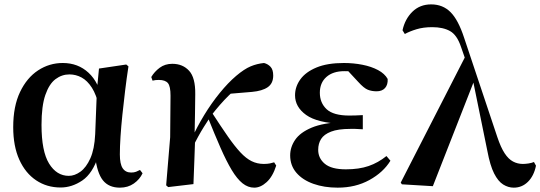

<svg xmlns="http://www.w3.org/2000/svg" viewBox="-20 -839 2463 875"><path d="M256.3 15.5Q193.6 15.5 144.7 -17.2Q95.7 -49.9 68 -111.3Q40.2 -172.8 40.2 -259.4Q40.2 -354.6 71.3 -419.6Q102.3 -484.6 153.6 -518.3Q204.8 -551.9 266.1 -551.9Q335.7 -551.9 383.5 -507.5Q431.3 -463.2 446 -381.8H452.5L431.2 -353.7Q419.2 -407.4 398.7 -439.4Q378.2 -471.4 352 -485.7Q325.8 -499.9 296.4 -499.9Q261.7 -499.9 232.8 -478.2Q204 -456.5 186.6 -406.1Q169.2 -355.7 169.2 -269.8Q169.2 -149.6 203.6 -93.6Q238.1 -37.6 293.5 -37.6Q320.2 -37.6 346.6 -56.6Q372.9 -75.6 391.7 -117.3Q410.5 -159.1 413.8 -227.4L421.6 -428L431.1 -526.6L555.4 -545L565.4 -536.5Q556.9 -481.4 550.1 -424.9Q543.2 -368.4 537.7 -315.4Q532.2 -262.4 529.2 -216.4Q526.2 -170.4 526.2 -135.4Q526.2 -91.4 539.2 -72.1Q552.2 -52.7 577.7 -52.7Q590.9 -52.7 600.2 -56.3Q609.5 -60 618 -64.5L629.7 -49.4Q617 -21.7 590 -2.7Q563 16.2 526.5 16.2Q475.9 16.2 449.1 -17.1Q422.3 -50.5 413.4 -127.3L428.4 -128.7Q402.2 -48.4 355 -16.4Q307.8 15.5 256.3 15.5Z M746.5 13.6 737.2 5.6 755.5 -213.7 757.1 -402.7Q757.3 -445.6 745.3 -460.2Q733.3 -474.7 703.9 -474.7Q696.3 -474.7 689.4 -474.1Q682.5 -473.5 675.2 -471.5L669.4 -488Q683.8 -512.4 707.8 -530.3Q731.9 -548.2 765.3 -548.2Q812.8 -548.2 841.8 -516.5Q870.8 -484.9 869.8 -409.8Q869.8 -363.8 868.6 -315.3Q867.3 -266.7 866.7 -218.7L869.5 -214.9Q867.7 -159.6 865.7 -107Q863.6 -54.3 861.6 0ZM854.1 -159.8 837.9 -180.8H843L851.9 -203.3Q877.3 -260 910.4 -314.3Q943.5 -368.7 981.3 -415.1Q1019 -461.5 1056.2 -493.2Q1093.1 -524.4 1122 -536.5Q1151 -548.7 1183.2 -551.9Q1200.8 -547.5 1212.9 -534.6Q1225.1 -521.8 1225.1 -494.6Q1225.1 -459 1200.2 -441.7Q1175.3 -424.4 1128.2 -420.2L1015.8 -410.8L1100.3 -471.6Q1061.3 -441.7 1021.9 -403.1Q982.5 -364.5 941.7 -311.3L937.1 -304.3Q921.8 -281.2 909 -260.6Q896.1 -240 883.2 -216.5Q870.3 -193 854.1 -159.8ZM1138.5 16.2Q1110.1 16.2 1085.2 -3.7Q1060.4 -23.7 1036.1 -64Q1011.9 -104.3 985.1 -165.2Q958.3 -226.2 925.7 -307.8L944.7 -327.6Q986.7 -262.6 1018.1 -217.6Q1049.5 -172.6 1075.5 -144.7Q1101.5 -116.8 1126.9 -104.4Q1152.3 -91.9 1182.3 -91.9Q1198.5 -91.9 1210.2 -94.3Q1221.8 -96.7 1229.4 -99.3L1238.8 -84.4Q1222.9 -34.2 1195.2 -9Q1167.6 16.2 1138.5 16.2Z M1518.9 16.2Q1457.5 16.2 1408.4 -1.2Q1359.4 -18.5 1330.9 -51.5Q1302.4 -84.5 1302.4 -130.8Q1302.4 -168.4 1325 -201.7Q1347.6 -235 1399.8 -257.1Q1452 -279.1 1540.4 -283.1V-274.3Q1425.6 -278.8 1375.1 -315.2Q1324.6 -351.5 1324.6 -404.7Q1324.6 -443.9 1348.9 -477.5Q1373.2 -511 1422.6 -531.5Q1472.1 -551.9 1547 -551.9Q1591 -551.9 1631.7 -543.9Q1672.5 -535.8 1702.9 -519.6Q1733.3 -503.3 1746.7 -479.2Q1748.2 -452.9 1734.8 -437.9Q1721.4 -422.9 1696.1 -422.9Q1674.6 -422.9 1656.6 -429.9Q1638.7 -436.8 1612.2 -466.1L1549.2 -533.9L1610.5 -534.8L1632.7 -509.1Q1605.5 -511.9 1586.4 -513.3Q1567.2 -514.7 1549.4 -514.7Q1497.6 -514.7 1467.6 -488.3Q1437.6 -461.8 1437.6 -416.3Q1437.6 -370.3 1468.5 -341.3Q1499.5 -312.4 1572.1 -312.4Q1586.8 -312.4 1600.7 -312.9Q1614.7 -313.4 1633.4 -314.4V-249.8Q1610.3 -251.6 1598.5 -251.6Q1586.7 -251.6 1577.3 -251.6Q1520.7 -251.6 1488.6 -239.1Q1456.6 -226.7 1443.3 -205.6Q1430.1 -184.5 1430.1 -156.2Q1430.1 -117.7 1460.4 -92.5Q1490.7 -67.3 1556.1 -67.3Q1616.3 -67.3 1660 -82.4Q1703.6 -97.5 1741.2 -127.9L1759.3 -106.5Q1726.7 -53.4 1663.5 -18.6Q1600.3 16.2 1518.9 16.2Z M1811.6 1 1806.2 -6.7 2106.3 -592.9 2143.9 -478.8 1952.6 9.5ZM2321.3 16.2Q2296.3 16.2 2273.2 1.9Q2250.2 -12.4 2231.8 -48.5Q2213.5 -84.7 2201.1 -150.9L2134.9 -475.3L2132.6 -476.9L2081.1 -624.8Q2062.9 -679.5 2031.1 -697.3Q1999.4 -715.2 1949.6 -715.2Q1909.3 -715.2 1878.2 -705.7Q1847.1 -696.3 1824.9 -684L1814.4 -701Q1825.6 -752.4 1859.6 -785.7Q1893.7 -819 1944.9 -819Q1998 -819 2033.2 -783.7Q2068.5 -748.4 2095.2 -666.6L2246.4 -214.5Q2262.4 -166.7 2279.9 -140.3Q2297.3 -113.8 2318 -102.9Q2338.7 -91.9 2362.7 -91.9Q2373.9 -91.9 2388.3 -94Q2402.6 -96.2 2413.4 -100.7L2422.6 -83.9Q2413.3 -37.6 2386.2 -10.7Q2359.1 16.2 2321.3 16.2Z"/></svg>

Font: Noto Serif SC
Style: Regular
Weight: 200
Designer: Ryoko NISHIZUKA 西塚涼子 (kana & ideographs); Frank Grießhammer (Latin, Greek & Cyrillic); Wenlong ZHANG 张文龙 (bopomofo); San
Foundry: Adobe
Version: Version 2.001;hotconv 1.1.0;makeotfexe 2.6.0